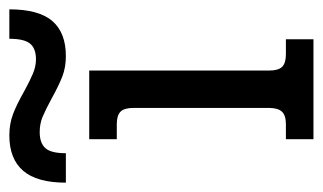

<svg xmlns="http://www.w3.org/2000/svg" viewBox="-224 -531 691 411"><g transform="rotate(-90 121.5 -325.5)"><path d="M37 -651Q62 -651 83 -643Q104 -635 132 -619Q154 -607 169.5 -600.5Q185 -594 200 -594Q223 -594 233.5 -606.5Q244 -619 244 -651H307Q307 -588 282 -559Q257 -530 207 -530Q183 -530 163.5 -537.5Q144 -545 117 -560Q91 -574 76.5 -580Q62 -586 44 -586Q21 -586 10 -574Q-1 -562 -1 -530H-64Q-64 -592 -38.5 -621.5Q-13 -651 37 -651ZM29 -59H61Q80 -59 88 -67.5Q96 -76 96 -96V-385Q96 -405 88 -413Q80 -421 61 -421H29V-480H176V-95Q176 -75 184 -67Q192 -59 211 -59H243V0H29Z"/></g></svg>

Font: Pridi Light
Style: Regular
Weight: 300
Designer: Katatrad Team
Foundry: CadsonDemak
Version: Version 1.003